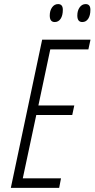

<svg xmlns="http://www.w3.org/2000/svg" viewBox="-20 -905 456 925"><path d="M219.7 -830.1Q219.7 -854 231 -869.6Q242.2 -885.3 259.8 -885.3Q282.7 -885.3 282.7 -857.9Q282.7 -830.6 272.2 -814.7Q261.7 -798.8 243.7 -798.8Q219.7 -798.8 219.7 -830.1ZM352.5 -830.1Q352.5 -854 363.8 -869.6Q375 -885.3 392.6 -885.3Q415.5 -885.3 415.5 -857.9Q415.5 -830.6 405 -814.7Q394.5 -798.8 376.5 -798.8Q352.5 -798.8 352.5 -830.1ZM183.1 -713.9H416L405.8 -667H222.2L165 -397H337.9L328.1 -351.1H154.8L89.8 -45.9H273.9L265.1 0H32.2Z"/></svg>

Font: Open Sans Hebrew Condensed Light
Style: Italic
Weight: 300
Width: 3
Italic angle: -12°
Foundry: Ascender Corporation, Yanek Iontef
Version: Version 2.001;PS 002.001;hotconv 1.0.70;makeotf.lib2.5.58329